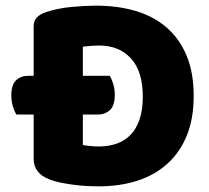

<svg xmlns="http://www.w3.org/2000/svg" viewBox="-20 -643 740 679"><path d="M38 -238Q31 -249 25.5 -267Q20 -285 20 -305Q20 -343 37 -359Q54 -375 80 -375H99V-549Q99 -570 110.5 -581.5Q122 -593 142 -600Q185 -614 233 -618.5Q281 -623 319 -623Q397 -623 460.5 -604Q524 -585 569.5 -545.5Q615 -506 640 -446Q665 -386 665 -304Q665 -224 641 -164.5Q617 -105 572.5 -64.5Q528 -24 466 -4Q404 16 329 16Q312 16 290 15Q268 14 244.5 11Q221 8 197.5 3.5Q174 -1 154 -9Q99 -30 99 -82V-238ZM273 -130Q284 -128 300 -126.5Q316 -125 330 -125Q364 -125 392.5 -135Q421 -145 441.5 -166Q462 -187 473.5 -220.5Q485 -254 485 -301Q485 -391 443 -436.5Q401 -482 331 -482Q317 -482 302.5 -481Q288 -480 273 -478V-375H368Q375 -364 380.5 -346Q386 -328 386 -308Q386 -270 369 -254Q352 -238 326 -238H273Z"/></svg>

Font: Baloo Thambi
Style: Regular
Weight: 400
Designer: Aadarsh Rajan and Ek Type
Foundry: Ek Type
Version: Version 1.443;PS 1.000;hotconv 16.6.51;makeotf.lib2.5.65220;